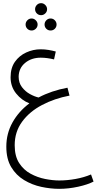

<svg xmlns="http://www.w3.org/2000/svg" viewBox="-20 -801 612 1215"><path d="M354 394Q300 394 241.5 381.5Q183 369 132.5 338.5Q82 308 51 256.5Q20 205 20 127Q20 44 59 -26Q98 -96 166 -147Q117 -166 82 -209.5Q47 -253 47 -312Q47 -371 74.5 -410Q102 -449 146 -469Q190 -489 237 -489Q263 -489 287 -485Q311 -481 333 -475L322 -425Q302 -430 280.5 -433Q259 -436 238 -436Q179 -436 139 -403Q99 -370 98 -316Q98 -277 119 -249.5Q140 -222 169 -206Q198 -190 224 -184Q305 -227 407 -246L420 -196Q325 -178 246 -136.5Q167 -95 120 -31Q73 33 73 118Q73 187 101 230.5Q129 274 173 298Q217 322 265.5 331.5Q314 341 355 341Q405 341 458 331.5Q511 322 556 303L572 348Q536 367 475 380.5Q414 394 354 394ZM240 -705Q224 -705 213 -716Q202 -727 202 -743Q202 -758 213 -769.5Q224 -781 240 -781Q255 -781 266.5 -769.5Q278 -758 278 -743Q278 -727 266.5 -716Q255 -705 240 -705ZM180 -608Q164 -608 153 -619Q142 -630 142 -646Q142 -661 153 -672.5Q164 -684 180 -684Q195 -684 206.5 -672.5Q218 -661 218 -646Q218 -630 206.5 -619Q195 -608 180 -608ZM300 -608Q284 -608 273 -619Q262 -630 262 -646Q262 -661 273 -672.5Q284 -684 300 -684Q316 -684 327 -672.5Q338 -661 338 -646Q338 -630 327 -619Q316 -608 300 -608Z"/></svg>

Font: Noto Sans Arabic Light
Style: Regular
Weight: 300
Designer: Monotype Design Team, Nadine Chahine, Nizar Qandah and Khaled Hosny
Foundry: Monotype Imaging Inc.
Version: Version 2.012; ttfautohint (v1.8.4.7-5d5b)